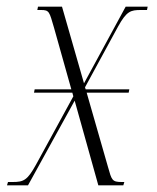

<svg xmlns="http://www.w3.org/2000/svg" viewBox="-20 -556 470 576"><path d="M1 0H64L204 -254L275 0H350L353 -10H345C316 -10 315 -16 304 -55L240 -278H366L368 -288H237L235 -294L334 -476C360 -523 372 -526 403 -526H421L423 -536H357L232 -306L166 -536H94L92 -526H103C128 -526 128 -521 142 -473L194 -288H84L82 -278H197L200 -267L88 -62C62 -15 51 -10 18 -10H4Z"/></svg>

Font: Noto Serif Display ExtraCondensed ExtraLight
Style: Italic
Weight: 200
Width: 2
Italic angle: -12°
Designer: Monotype Design Team
Foundry: Monotype Imaging Inc.
Version: Version 2.009